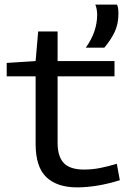

<svg xmlns="http://www.w3.org/2000/svg" viewBox="-20 -800 554 830"><path d="M313 10Q227 10 180.5 -34Q134 -78 134 -178V-470H9V-528L134 -536L145 -664H229V-536H475V-470H229V-183Q229 -123 256 -95Q283 -67 343 -67Q379 -67 414 -74Q449 -81 485 -92L498 -21Q447 -5 400.5 2.5Q354 10 313 10ZM351 -594Q400 -663 400 -736Q400 -748 398 -759.5Q396 -771 392 -780H486Q490 -770 491 -760.5Q492 -751 492 -741Q492 -696 475.5 -661.5Q459 -627 431 -594Z"/></svg>

Font: Georama Extended
Style: Regular
Weight: 400
Width: 7
Designer: Jean-Baptiste Levee
Foundry: Production Type
Version: Version 1.000